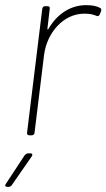

<svg xmlns="http://www.w3.org/2000/svg" viewBox="-37 -525 413 745"><path d="M297 -505C234 -505 183 -468 151 -413C149 -409 146 -410 147 -414L156 -491C157 -497 154 -501 148 -501H138C132 -501 128 -497 127 -491L68 -10C67 -4 71 0 77 0H86C92 0 97 -4 97 -10L134 -312C145 -398 209 -472 290 -472C311 -472 324 -469 336 -464C342 -461 347 -462 350 -469L355 -481C357 -486 356 -492 352 -494C339 -501 323 -505 297 -505ZM-9 200H-3C2 200 6 197 9 193L86 82C91 75 88 70 81 70H72C67 70 63 73 59 77L-14 188C-19 195 -17 200 -9 200Z"/></svg>

Font: Barlow Thin
Style: Italic
Weight: 250
Italic angle: -7°
Designer: Jeremy Tribby
Foundry: Tribby Type
Version: Version 1.422;hotconv 1.0.109;makeotfexe 2.5.65596